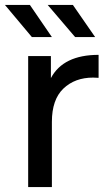

<svg xmlns="http://www.w3.org/2000/svg" viewBox="-23 -757 453 777"><path d="M187 0H91V-530H183V-441Q233 -535 376 -535V-442L354 -443Q280 -443 233.5 -398.5Q187 -354 187 -264ZM187 -607H106L-3 -737H98ZM362 -607H281L170 -737H272Z"/></svg>

Font: Argentum Novus
Style: Regular
Weight: 400
Designer: Julieta Ulanovsky
Foundry: Julieta Ulanovsky
Version: Version 7.20;July 27, 2021;FontCreator 13.0.0.2683 64-bit